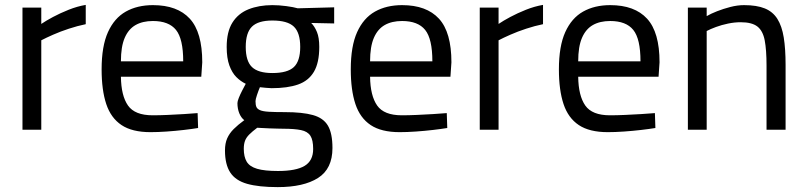

<svg xmlns="http://www.w3.org/2000/svg" viewBox="-20 -531 3302 786"><path d="M72 0V-500H149V-433Q168 -446 197 -461.5Q226 -477 261 -491Q296 -505 331 -511V-432Q297 -425 262 -413.5Q227 -402 197.5 -389Q168 -376 149 -366V0Z M596 10Q521 10 477.5 -19Q434 -48 415 -105Q396 -162 396 -247Q396 -342 422 -399.5Q448 -457 495 -483.5Q542 -510 606 -510Q706 -510 757 -454.5Q808 -399 808 -276L804 -217H475Q476 -139 504 -99Q532 -59 605 -59Q633 -59 666.5 -60.5Q700 -62 733 -64Q766 -66 789 -68L791 -7Q767 -3 732.5 1Q698 5 662 7.5Q626 10 596 10ZM475 -280H730Q730 -372 700.5 -408.5Q671 -445 606 -445Q564 -445 535 -428.5Q506 -412 490.5 -376Q475 -340 475 -280Z M1117 235Q1039 235 991.5 221.5Q944 208 922.5 175Q901 142 901 85Q901 56 910 35.5Q919 15 936.5 -2.5Q954 -20 980 -39Q967 -49 959.5 -67.5Q952 -86 952 -109Q952 -116 957.5 -130Q963 -144 971 -159.5Q979 -175 986 -188Q965 -198 947.5 -215.5Q930 -233 919 -263Q908 -293 908 -339Q908 -401 931.5 -438.5Q955 -476 997.5 -493Q1040 -510 1095 -510Q1122 -510 1152 -506Q1182 -502 1199 -497L1348 -501V-435L1254 -437Q1268 -423 1277.5 -400Q1287 -377 1287 -339Q1287 -274 1265 -237Q1243 -200 1200 -185Q1157 -170 1092 -170Q1085 -170 1068.5 -171.5Q1052 -173 1044 -174Q1038 -160 1032 -142Q1026 -124 1026 -117Q1026 -102 1029.5 -93.5Q1033 -85 1044.5 -80Q1056 -75 1080 -73.5Q1104 -72 1146 -72Q1218 -72 1261 -60Q1304 -48 1322.5 -16.5Q1341 15 1341 75Q1341 160 1282 197.5Q1223 235 1117 235ZM1118 169Q1192 169 1227 148Q1262 127 1262 79Q1262 42 1250.5 24.5Q1239 7 1212 1.5Q1185 -4 1140 -4Q1131 -4 1115 -4.5Q1099 -5 1082 -5.5Q1065 -6 1051.5 -7Q1038 -8 1033 -8Q1013 7 1000.5 19.5Q988 32 983 45.5Q978 59 978 78Q978 111 990 131Q1002 151 1032.5 160Q1063 169 1118 169ZM1095 -232Q1157 -232 1183 -256.5Q1209 -281 1209 -339Q1209 -397 1183 -422Q1157 -447 1095 -447Q1037 -447 1011.5 -422Q986 -397 986 -339Q986 -281 1011.5 -256.5Q1037 -232 1095 -232Z M1616 10Q1541 10 1497.5 -19Q1454 -48 1435 -105Q1416 -162 1416 -247Q1416 -342 1442 -399.5Q1468 -457 1515 -483.5Q1562 -510 1626 -510Q1726 -510 1777 -454.5Q1828 -399 1828 -276L1824 -217H1495Q1496 -139 1524 -99Q1552 -59 1625 -59Q1653 -59 1686.5 -60.5Q1720 -62 1753 -64Q1786 -66 1809 -68L1811 -7Q1787 -3 1752.5 1Q1718 5 1682 7.5Q1646 10 1616 10ZM1495 -280H1750Q1750 -372 1720.5 -408.5Q1691 -445 1626 -445Q1584 -445 1555 -428.5Q1526 -412 1510.5 -376Q1495 -340 1495 -280Z M1944 0V-500H2021V-433Q2040 -446 2069 -461.5Q2098 -477 2133 -491Q2168 -505 2203 -511V-432Q2169 -425 2134 -413.5Q2099 -402 2069.5 -389Q2040 -376 2021 -366V0Z M2468 10Q2393 10 2349.5 -19Q2306 -48 2287 -105Q2268 -162 2268 -247Q2268 -342 2294 -399.5Q2320 -457 2367 -483.5Q2414 -510 2478 -510Q2578 -510 2629 -454.5Q2680 -399 2680 -276L2676 -217H2347Q2348 -139 2376 -99Q2404 -59 2477 -59Q2505 -59 2538.5 -60.5Q2572 -62 2605 -64Q2638 -66 2661 -68L2663 -7Q2639 -3 2604.5 1Q2570 5 2534 7.5Q2498 10 2468 10ZM2347 -280H2602Q2602 -372 2572.5 -408.5Q2543 -445 2478 -445Q2436 -445 2407 -428.5Q2378 -412 2362.5 -376Q2347 -340 2347 -280Z M2796 0V-500H2873V-465Q2890 -475 2915.5 -485Q2941 -495 2970 -502.5Q2999 -510 3026 -510Q3078 -510 3111 -496.5Q3144 -483 3162.5 -453.5Q3181 -424 3188.5 -377.5Q3196 -331 3196 -265V0H3118V-262Q3118 -327 3110.5 -366Q3103 -405 3080.5 -422.5Q3058 -440 3012 -440Q2987 -440 2960.5 -434.5Q2934 -429 2911 -420.5Q2888 -412 2873 -404V0Z"/></svg>

Font: Cairo Play
Style: Regular
Weight: 400
Designer: Mohamed Gaber, Accademia di Belle Arti di Urbino
Foundry: Kief Type Foundry, Accademia di Belle Arti di Urbino
Version: Version 3.119